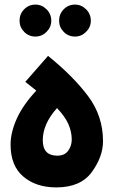

<svg xmlns="http://www.w3.org/2000/svg" viewBox="-20 -811 498 835"><path d="M428 -197Q428 -306 363.5 -392.5Q299 -479 189 -568L90 -455L138 -417Q80 -355 53 -295Q26 -235 26 -182Q26 -90 81.5 -43Q137 4 225 4Q331 4 379.5 -63Q428 -130 428 -197ZM166 -201Q166 -272 228 -341Q264 -303 278 -270Q292 -237 292 -204Q292 -177 276.5 -155.5Q261 -134 229 -134Q166 -134 166 -201ZM306 -652Q334 -652 354.5 -672.5Q375 -693 375 -721Q375 -750 354.5 -770.5Q334 -791 306 -791Q277 -791 257 -770.5Q237 -750 237 -721Q237 -693 257 -672.5Q277 -652 306 -652ZM134 -652Q162 -652 182.5 -672.5Q203 -693 203 -721Q203 -750 182.5 -770.5Q162 -791 134 -791Q105 -791 85 -770.5Q65 -750 65 -721Q65 -693 85 -672.5Q105 -652 134 -652Z"/></svg>

Font: Noto Sans Arabic Condensed Extra
Style: Regular
Weight: 800
Width: 3
Designer: Nadine Chahine - Monotype Design Team
Foundry: Monotype Imaging Inc.
Version: Version 1.902